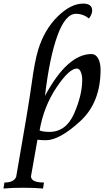

<svg xmlns="http://www.w3.org/2000/svg" viewBox="-74 -790 639 1093"><path d="M207 -39.1Q302.2 -39.1 348.1 -144Q394 -249 394 -335.9Q394 -361.8 385.7 -380.9Q377.4 -399.9 363.8 -399.9Q319.8 -399.9 247.6 -292.2Q175.3 -184.6 151.4 -47.4Q171.4 -39.1 207 -39.1ZM170.9 283.2Q127 278.8 59.1 278.8Q-8.3 278.8 -54.2 283.2L-48.8 249Q5.4 249 18.1 216.3Q88.4 -183.1 106.2 -313.7Q124 -444.3 143.6 -507.3Q178.7 -621.6 253.7 -695.6Q328.6 -769.5 399.4 -769.5Q450.7 -769.5 450.7 -729.5Q450.7 -710 432.6 -684.6Q399.9 -711.4 358.4 -711.4Q297.9 -711.4 252.7 -586.4Q207.5 -461.4 182.1 -244.1Q309.6 -482.4 447.3 -482.4Q470.7 -482.4 484.6 -457.5Q498.5 -432.6 498.5 -392.6Q498.5 -206.1 382.3 -99.6Q266.1 6.8 189 8.3Q166 8.3 139.2 5.4Q103 206.1 102.5 213.4Q102.5 249 176.3 249Z"/></svg>

Font: Kelvinch
Style: Italic
Weight: 400
Italic angle: -10°
Designer: Paul James Miller
Foundry: High-Logic / Made with FontCreator
Version: Version 3.40;July 22, 2017;FontCreator 11.0.0.2388 64-bit